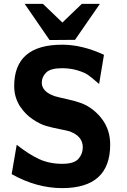

<svg xmlns="http://www.w3.org/2000/svg" viewBox="-20 -947 651 988"><path d="M107 -927H201L301 -831L401 -927H494L366 -742Q344 -742 300.5 -741.5Q257 -741 235 -741ZM40 -51 66 -202Q128 -153 181 -128.5Q234 -104 300 -104Q361 -104 383.5 -129.5Q406 -155 406 -189Q406 -245 341 -270H342Q330 -274 289.5 -282Q249 -290 218.5 -298.5Q188 -307 149.5 -332.5Q111 -358 86 -396V-395Q53 -444 53 -504Q53 -717 300 -717Q403 -717 515 -665L490 -515Q488 -516 468.5 -533Q449 -550 432 -562Q415 -574 378.5 -585Q342 -596 299 -596Q240 -596 217.5 -573.5Q195 -551 195 -522Q195 -475 262 -452Q279 -447 326 -436.5Q373 -426 399 -416Q462 -391 504.5 -335Q547 -279 547 -203Q547 21 300 21Q168 21 40 -51Z"/></svg>

Font: Coval
Style: Black
Weight: 1000
Foundry: Context Ltd
Version: Version 001.000